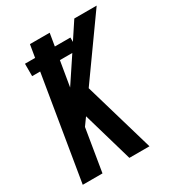

<svg xmlns="http://www.w3.org/2000/svg" viewBox="-176 -844 874 952"><g transform="rotate(-30 261.0 -367.5)"><path d="M18 0 116 -592H70V-663H128L140 -735H253L241 -663H330V-638L394 -735H522L283 -400L400 0H285L211 -255L202 -286L171 -243L131 0ZM205 -449 300 -592H229Z"/></g></svg>

Font: Iosevka SS04 Oblique
Style: Bold
Weight: 700
Italic angle: -9°
Monospace: yes
Designer: Belleve Invis
Foundry: Belleve Invis
Version: Version 19.0.0; ttfautohint (v1.8.4)